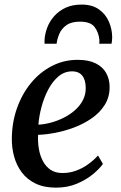

<svg xmlns="http://www.w3.org/2000/svg" viewBox="-20 -830 540 860"><path d="M441 -96Q427 -75.5 397.2 -50.5Q367.5 -25.5 325.2 -7.5Q283 10.5 230.5 10.5Q177 10.5 139 -8Q101 -26.5 77.5 -58Q54 -89.5 43.2 -128.8Q32.5 -168 33 -209.5Q33.5 -281.5 56 -345.2Q78.5 -409 118.5 -457.8Q158.5 -506.5 212 -534.2Q265.5 -562 328 -562Q377 -562 408.5 -546.2Q440 -530.5 455.2 -503.5Q470.5 -476.5 471 -442.5Q471.5 -396.5 449.8 -361.2Q428 -326 391.8 -300.8Q355.5 -275.5 312.5 -259.2Q269.5 -243 227 -235Q184.5 -227 150.5 -226Q149 -193 154.2 -162.5Q159.5 -132 172.5 -107.8Q185.5 -83.5 207 -69.2Q228.5 -55 259.5 -55Q291 -55 319.2 -65Q347.5 -75 372.8 -92.8Q398 -110.5 419 -133.5ZM304 -510.5Q269 -510.5 242.2 -488Q215.5 -465.5 196.5 -429.8Q177.5 -394 166.2 -352.2Q155 -310.5 152 -271.5Q179.5 -273 209 -281Q238.5 -289 266.2 -303Q294 -317 316.2 -336.8Q338.5 -356.5 351.5 -381.8Q364.5 -407 364 -437Q363.5 -473.5 347.8 -492Q332 -510.5 304 -510.5ZM179.5 -634Q179.5 -638.5 179.5 -642.5Q179.5 -646.5 179.5 -650.5Q181 -679 191.8 -707Q202.5 -735 223.2 -758.2Q244 -781.5 274.2 -795.5Q304.5 -809.5 346 -809.5Q392.5 -809.5 422.8 -788.2Q453 -767 467.8 -733Q482.5 -699 482.5 -661.5Q482.5 -654.5 481.5 -646.8Q480.5 -639 479.5 -634H424.5Q425 -638.5 425.2 -643Q425.5 -647.5 425 -653Q421.5 -685.5 403.5 -709.2Q385.5 -733 338 -733Q299.5 -733 277.5 -717.2Q255.5 -701.5 245.8 -678.5Q236 -655.5 233.5 -634Z"/></svg>

Font: Merriweather 36pt Medium
Style: Italic
Weight: 500
Italic angle: -7.8°
Version: Version 2.101